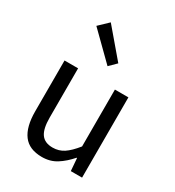

<svg xmlns="http://www.w3.org/2000/svg" viewBox="-208 -992 1023 1125"><g transform="rotate(30 303.5 -429.5)"><path d="M251 13.2Q164.6 13.2 124.3 -40.8Q84 -94.7 84 -199.2V-543H175.8V-210Q175.8 -134.3 200 -100.1Q224.1 -65.9 277.8 -65.9Q319.8 -65.9 353 -87.9Q386.2 -109.9 424.8 -158.2V-543H516.1V0H439.9L433.1 -85H430.2Q391.6 -40.5 349.1 -13.7Q306.6 13.2 251 13.2ZM318.8 -640.1 144 -812 207 -872.1 365.2 -686Z"/></g></svg>

Font: Source Han Sans CN
Style: Regular
Weight: 400
Designer: Ryoko NISHIZUKA  (kana, bopomofo & ideographs); Paul D. Hunt (Latin, Greek & Cyrillic); Sandoll Communications , Soo-you
Foundry: Adobe
Version: Version 2.004;hotconv 1.0.118;makeotfexe 2.5.65603